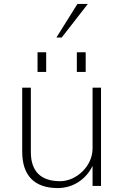

<svg xmlns="http://www.w3.org/2000/svg" viewBox="-20 -946 627 977"><path d="M494 -500H451V-190C451 -101 369 -24 286 -24C188 -24 137 -74 137 -172V-500H93V-174C93 -53 155 11 274 11C355 11 420 -37 451 -102V0H494ZM171 -580H215V-680H171ZM371 -580H416V-680H371ZM427 -926H374L267 -755H294Z"/></svg>

Font: Perun ExtraLight
Style: Regular
Weight: 200
Foundry: Copyright (c) Stefan Peev, Context Ltd, 2016
Version: Version 1.089